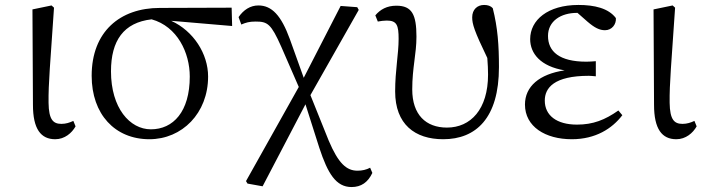

<svg xmlns="http://www.w3.org/2000/svg" viewBox="-20 -548 2850 775"><path d="M203 14C241 14 270 -11 285 -38L276 -60C261 -53 246 -48 228 -48C195 -48 177 -64 176 -133C175 -211 183 -293 198 -517L188 -526L111 -510L113 -125C113 -27 145 14 203 14Z M589 -26C504 -26 428 -112 428 -260C428 -384 479 -457 592 -470C696 -441 746 -335 746 -239C746 -97 679 -26 589 -26ZM917 -443 915 -517 625 -516C464 -516 350 -420 350 -242C350 -87 444 14 583 14C715 14 820 -91 820 -239C820 -331 761 -423 671 -464Z M1474 129C1459 137 1442 141 1423 141C1379 141 1346 112 1307 20L1233 -164L1428 -508L1422 -519L1355 -524L1206 -234L1150 -390C1115 -486 1077 -526 1023 -526C990 -526 963 -508 943 -479L954 -449C973 -457 986 -461 1012 -461C1060 -461 1074 -452 1115 -360L1186 -197L973 183L979 193L1040 204L1213 -127L1269 49C1303 152 1336 207 1399 207C1438 207 1465 188 1483 150Z M1505 -461C1516 -463 1529 -465 1541 -465C1582 -465 1589 -446 1589 -391C1589 -330 1575 -264 1575 -179C1575 -46 1655 14 1769 14C1901 14 1994 -71 1994 -277C1994 -366 1989 -436 1969 -515C1961 -524 1949 -528 1934 -528C1907 -528 1886 -510 1886 -478C1886 -451 1894 -424 1947 -314C1949 -288 1950 -267 1950 -247C1950 -107 1880 -33 1784 -33C1699 -33 1644 -85 1644 -187C1644 -275 1661 -330 1661 -400C1661 -489 1643 -525 1580 -525C1542 -525 1515 -510 1495 -486Z M2476 -102C2422 -64 2374 -45 2309 -45C2227 -45 2179 -82 2179 -142C2179 -193 2216 -242 2357 -242C2363 -242 2373 -241 2385 -240V-301C2374 -300 2356 -299 2347 -299C2238 -299 2192 -340 2192 -403C2192 -463 2244 -496 2309 -496H2311L2352 -460C2380 -436 2400 -426 2422 -426C2450 -426 2468 -450 2466 -475C2436 -515 2379 -528 2315 -528C2191 -528 2120 -467 2120 -390C2120 -332 2162 -280 2259 -264C2157 -249 2099 -199 2099 -126C2099 -37 2181 14 2288 14C2384 14 2451 -29 2492 -83Z M2710 14C2748 14 2777 -11 2792 -38L2783 -60C2768 -53 2753 -48 2735 -48C2702 -48 2684 -64 2683 -133C2682 -211 2690 -293 2705 -517L2695 -526L2618 -510L2620 -125C2620 -27 2652 14 2710 14Z"/></svg>

Font: Source Han Serif
Style: Regular
Weight: 400
Designer: Ryoko NISHIZUKA 西塚涼子 (kana & ideographs); Frank Grießhammer (Latin, Greek & Cyrillic); Wenlong ZHANG 张文龙 (bopomofo); San
Foundry: Adobe Systems Incorporated
Version: Version 1.001;PS 1.001;hotconv 16.6.54;makeotf.lib2.5.65590